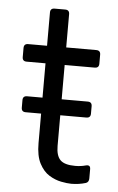

<svg xmlns="http://www.w3.org/2000/svg" viewBox="-49 -675 443 719"><g transform="rotate(5 172.5 -316.0)"><path d="M246 8Q231 8 208 3.5Q185 -1 163 -14.5Q141 -28 126 -56.5Q111 -85 111 -133V-244H53Q37 -244 37 -260V-288Q37 -304 53 -304H111V-433H40Q24 -433 24 -449V-483Q24 -499 40 -499H111V-624Q111 -640 127 -640H167Q183 -640 183 -624V-499H296Q312 -499 312 -483V-449Q312 -433 296 -433H183V-304H281Q297 -304 297 -288V-260Q297 -244 281 -244H183V-129Q183 -92 199 -76Q215 -60 255 -60Q276 -60 294 -65Q312 -70 312 -53V-18Q312 -4 301 0Q275 8 246 8Z"/></g></svg>

Font: Pitagon Sans
Style: Regular
Weight: 400
Designer: Travis Tran
Foundry: Pitagon
Version: Version 1.001; ttfautohint (v1.8.4.7-5d5b);gftools[0.9.26]